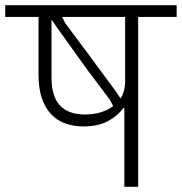

<svg xmlns="http://www.w3.org/2000/svg" viewBox="-40 -718 699 738"><path d="M438 -303H434Q412 -272 374 -252Q336 -232 281 -232Q243 -232 211 -243.5Q179 -255 156 -279.5Q133 -304 120.5 -341.5Q108 -379 108 -431V-653H-20V-698H639V-653H491V0H438ZM424 -340Q432 -353 436.5 -369.5Q441 -386 441 -409V-653H199L210 -630L304 -504L408 -363L423 -340ZM158 -421Q158 -347 190.5 -312.5Q223 -278 286 -278Q321 -278 348 -286.5Q375 -295 395 -310L382 -335L294 -452L185 -604L158 -643Z"/></svg>

Font: IBM Plex Sans Devanagari Light
Style: Regular
Weight: 300
Designer: Mike Abbink, Paul van der Laan, Pieter van Rosmalen, Erin McLaughlin
Foundry: Bold Monday
Version: Version 1.1